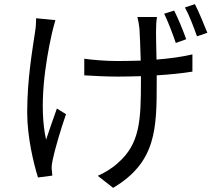

<svg xmlns="http://www.w3.org/2000/svg" viewBox="-20 -833 1040 925"><path d="M877 -644C863 -684 838 -745 819 -782L771 -767C790 -728 812 -670 827 -626ZM154 -745C154 -728 153 -702 149 -680C137 -597 111 -453 111 -292C111 -168 144 -39 163 22L232 13C231 3 230 -11 229 -20C228 -32 231 -50 234 -64C244 -113 274 -214 298 -283L254 -310C236 -261 216 -201 202 -160C166 -322 198 -529 230 -672C234 -691 242 -718 247 -736ZM642 -751C646 -735 650 -714 652 -693C654 -667 656 -602 658 -541C619 -540 581 -539 545 -539C492 -539 429 -544 386 -550V-470C429 -467 499 -464 546 -464C583 -464 621 -465 659 -466V-442C659 -252 654 -140 548 -48C523 -24 482 1 451 14L525 72C734 -52 735 -214 735 -442V-470C799 -474 859 -480 907 -488V-571C857 -559 797 -551 734 -546C733 -606 731 -671 732 -693C732 -714 733 -731 736 -751ZM871 -797C892 -759 913 -703 929 -658L979 -675C963 -715 938 -776 919 -813Z"/></svg>

Font: Noto Sans KR Regular
Style: Regular
Weight: 400
Designer: Ryoko NISHIZUKA  (kana & ideographs); Paul D. Hunt (Latin, Greek & Cyrillic); Wenlong ZHANG  (bopomofo); Sandoll Communi
Foundry: Adobe Systems Incorporated
Version: Version 1.004;PS 1.004;hotconv 1.0.82;makeotf.lib2.5.63406